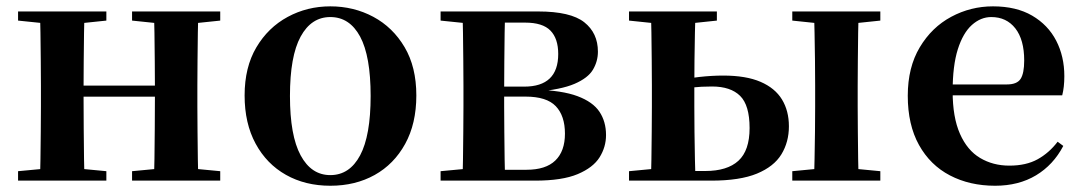

<svg xmlns="http://www.w3.org/2000/svg" viewBox="-20 -572 3427 608"><path d="M105.9 0Q107.6 -25.5 108.1 -67.5Q108.6 -109.6 109.1 -154.8Q109.6 -200 109.6 -234.8V-301.2Q109.6 -335.7 109.1 -381.1Q108.6 -426.5 108.1 -468.7Q107.6 -511 105.9 -535.7H247.6Q246.6 -510.7 246.1 -467.8Q245.6 -425 245.1 -378Q244.6 -331 244.6 -291.8V-270.6Q244.6 -217.9 245.1 -165Q245.6 -112.1 246.1 -68.6Q246.6 -25.1 247.6 0ZM466.6 0Q468.6 -25.1 469.1 -68.6Q469.6 -112.1 470.1 -165Q470.6 -217.9 470.6 -270.6V-291.8Q470.6 -330.7 470.1 -378Q469.6 -425.4 469.1 -468.1Q468.6 -510.7 466.6 -535.7H608Q607 -510.7 606.5 -468.5Q606 -426.3 605.5 -381Q605 -335.6 605 -301.2V-234.8Q605 -200 605.5 -154.8Q606 -109.6 606.5 -67.5Q607 -25.5 608 0ZM37.2 0V-29.9L147 -40.2H208.6L316.8 -29.9V0ZM37.2 -506.8V-535.7H316.8V-506.8L208.6 -495.5H147ZM398.2 0V-29.9L506.9 -40.2H569.5L677.4 -29.9V0ZM398.2 -506.8V-535.7H677.4V-506.8L569.5 -495.5H506.9ZM176.9 -265.9V-301H537.1V-265.9Z M1026 16.2Q946.7 16.2 885.5 -18.3Q824.3 -52.8 789.5 -117Q754.6 -181.2 754.6 -269.8Q754.6 -359.1 791.8 -422Q829 -484.9 890.9 -518.4Q952.8 -551.9 1026 -551.9Q1100.1 -551.9 1162.1 -518.8Q1224 -485.6 1261.2 -422.7Q1298.4 -359.8 1298.4 -269.8Q1298.4 -180.5 1263 -116.3Q1227.6 -52 1166.4 -17.9Q1105.2 16.2 1026 16.2ZM1026 -17.5Q1087 -17.5 1120.4 -80.1Q1153.7 -142.6 1153.7 -268.1Q1153.7 -394.2 1120.4 -456.1Q1087 -518 1026 -518Q965.7 -518 932 -456.1Q898.2 -394.2 898.2 -268.1Q898.2 -142.6 932 -80.1Q965.7 -17.5 1026 -17.5Z M1375.2 0V-29.9L1485 -40.2L1511.9 -34.4H1647.4Q1708.3 -34.4 1738.6 -63.8Q1769 -93.3 1769 -148.7Q1769 -205.2 1740 -235.7Q1711 -266.1 1644.1 -266.1H1511.9V-297.7H1639.9Q1747.7 -297.7 1747.7 -401Q1747.7 -449.9 1723.1 -475.1Q1698.5 -500.4 1642.9 -500.4H1511.9L1485 -495.5L1375.2 -506.8V-535.7H1684.1Q1787 -535.7 1830.2 -501.5Q1873.4 -467.3 1873.4 -408.4Q1873.4 -377.9 1857.7 -351.4Q1842 -324.9 1799.3 -306.5Q1756.6 -288.2 1674.8 -281L1676.3 -288Q1759.9 -285.7 1808.7 -267.5Q1857.6 -249.2 1878.3 -218.1Q1899.1 -186.9 1899.1 -144.2Q1899.1 -106.6 1878.7 -73.9Q1858.2 -41.2 1809.3 -20.6Q1760.3 0 1674.3 0ZM1443.9 0Q1445.6 -25.5 1446.1 -67.4Q1446.6 -109.4 1447.1 -154.7Q1447.6 -200 1447.6 -234.8V-301.2Q1447.6 -335.7 1447.1 -381Q1446.6 -426.4 1446.1 -468.7Q1445.6 -511 1443.9 -535.7H1579.5Q1578.5 -511 1578 -468.2Q1577.5 -425.4 1577 -376.5Q1576.5 -327.7 1576.5 -284.5V-234.8Q1576.5 -200 1577 -154.7Q1577.5 -109.4 1578 -67.4Q1578.5 -25.5 1579.5 0Z M2101.3 0V-30.5H2213.3Q2282.9 -30.5 2318.3 -62.9Q2353.7 -95.4 2353.7 -166.5Q2353.7 -238.7 2323.7 -268.4Q2293.6 -298.1 2234.9 -298.1Q2199.8 -298.1 2171.7 -294.9Q2143.5 -291.8 2116.7 -285.8V-316.8Q2155.3 -324 2194.7 -328.3Q2234.1 -332.7 2270.1 -332.7Q2342.5 -332.7 2388.3 -312.9Q2434.1 -293.2 2456.2 -257.1Q2478.2 -221 2478.2 -172.1Q2478.2 -122.3 2454.5 -83.4Q2430.8 -44.5 2376.9 -22.2Q2323 0 2232.2 0ZM2041.3 0Q2042.3 -25.5 2042.8 -67.4Q2043.3 -109.4 2043.8 -154.7Q2044.3 -200 2044.3 -234.8V-301.2Q2044.3 -335.7 2043.8 -381Q2043.3 -426.4 2042.8 -468.7Q2042.3 -511 2041.3 -535.7H2182.4Q2181.4 -511 2180.6 -468.7Q2179.7 -426.4 2179.2 -381Q2178.7 -335.7 2178.7 -301V-234.8Q2178.7 -200 2179.2 -154.7Q2179.7 -109.4 2180.6 -67.4Q2181.4 -25.5 2182.4 0ZM2557.3 0Q2558.6 -25.5 2559.4 -67.4Q2560.3 -109.4 2560.8 -154.7Q2561.3 -200 2561.3 -234.8V-301.2Q2561.3 -335.7 2560.8 -381Q2560.3 -426.4 2559.4 -468.7Q2558.6 -511 2557.3 -535.7H2699Q2698 -511 2697.5 -468.7Q2697 -426.4 2696.5 -381Q2696 -335.7 2696 -301.2V-234.8Q2696 -200 2696.5 -154.7Q2697 -109.4 2697.5 -67.4Q2698 -25.5 2699 0ZM1971.9 -506.8V-535.7H2250.1V-506.8L2142.9 -495.5H2080.3ZM2488.9 0V-29.9L2596.9 -40.2H2660.2L2767.7 -29.9V0ZM2488.9 -506.8V-535.7H2767.7V-506.8L2660.2 -495.5H2596.9ZM1971.9 0V-29.9L2080.3 -40.2H2113V0Z M3131.2 16.2Q3050.8 16.2 2988.2 -16.5Q2925.6 -49.1 2890.1 -113Q2854.6 -176.9 2854.6 -268.8Q2854.6 -358.8 2892.6 -422.2Q2930.5 -485.7 2992.2 -518.8Q3053.9 -551.9 3124.4 -551.9Q3198.1 -551.9 3248.5 -522.5Q3298.8 -493.1 3324.6 -443.2Q3350.4 -393.3 3350.4 -330.9Q3350.4 -296.1 3343.7 -270.2H2913.1V-304.6H3168.4Q3200.5 -304.6 3211.9 -322.2Q3223.3 -339.8 3223.3 -380.4Q3223.3 -446.3 3195.2 -482.2Q3167.1 -518 3119.1 -518Q3085.7 -518 3057.6 -492.9Q3029.6 -467.8 3013.1 -416Q2996.7 -364.1 2996.7 -282.7Q2996.7 -200.5 3019.9 -148.2Q3043 -95.8 3083.8 -71.7Q3124.5 -47.5 3176.4 -47.5Q3229.4 -47.5 3265.9 -67.7Q3302.3 -87.9 3329.2 -123.2L3347.1 -109.9Q3315.6 -49.8 3260.7 -16.8Q3205.7 16.2 3131.2 16.2Z"/></svg>

Font: Source Han Serif JP VF
Style: Regular
Weight: 250
Designer: Ryoko NISHIZUKA 西塚涼子 (kana & ideographs); Frank Grießhammer (Latin, Greek & Cyrillic); Wenlong ZHANG 张文龙 (bopomofo); San
Foundry: Adobe
Version: Version 2.001;hotconv 1.1.0;makeotfexe 2.6.0